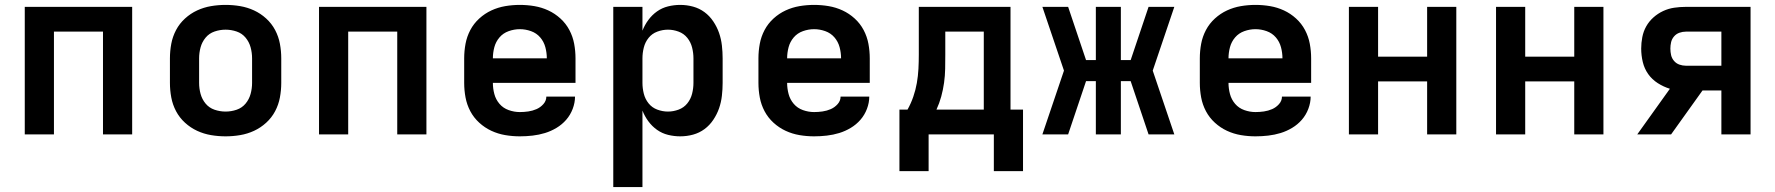

<svg xmlns="http://www.w3.org/2000/svg" viewBox="-20 -548 7240 783"><path d="M81 0V-520H519V0H400V-419H200V0Z M900 8Q870 8 840.5 3Q811 -2 784 -14.5Q757 -27 734.5 -47.5Q712 -68 698 -94.5Q684 -121 678.5 -150.5Q673 -180 673 -210V-310Q673 -340 678.5 -369.5Q684 -399 698 -425.5Q712 -452 734.5 -472.5Q757 -493 784 -505.5Q811 -518 840.5 -523Q870 -528 900 -528Q930 -528 959.5 -523Q989 -518 1016 -505.5Q1043 -493 1065.5 -472.5Q1088 -452 1102 -425.5Q1116 -399 1121.5 -369.5Q1127 -340 1127 -310V-210Q1127 -180 1121.5 -150.5Q1116 -121 1102 -94.5Q1088 -68 1065.5 -47.5Q1043 -27 1016 -14.5Q989 -2 959.5 3Q930 8 900 8ZM900 -93Q923 -93 945 -100.5Q967 -108 981.5 -125.5Q996 -143 1002 -165Q1008 -187 1008 -210V-310Q1008 -333 1002 -355Q996 -377 981.5 -394.5Q967 -412 945 -419.5Q923 -427 900 -427Q877 -427 855 -419.5Q833 -412 818.5 -394.5Q804 -377 798 -355Q792 -333 792 -310V-210Q792 -187 798 -165Q804 -143 818.5 -125.5Q833 -108 855 -100.5Q877 -93 900 -93Z M1281 0V-520H1719V0H1600V-419H1400V0Z M2100 8Q2070 8 2040.5 3Q2011 -2 1984 -14.5Q1957 -27 1934.5 -47.5Q1912 -68 1898 -94.5Q1884 -121 1878.5 -150.5Q1873 -180 1873 -210V-310Q1873 -340 1878.5 -369.5Q1884 -399 1898 -425.5Q1912 -452 1934.5 -472.5Q1957 -493 1984 -505.5Q2011 -518 2040.5 -523Q2070 -528 2100 -528Q2130 -528 2159.5 -523Q2189 -518 2216 -505.5Q2243 -493 2265.5 -472.5Q2288 -452 2302 -425.5Q2316 -399 2321.5 -369.5Q2327 -340 2327 -310V-210H1990Q1990 -187 1996 -164.5Q2002 -142 2017 -124.5Q2032 -107 2054.5 -99Q2077 -91 2100 -91Q2117 -91 2134.5 -93.5Q2152 -96 2168 -103Q2184 -110 2196 -123.5Q2208 -137 2208 -154H2325Q2325 -129 2315.5 -104Q2306 -79 2289 -59.5Q2272 -40 2249.5 -26.5Q2227 -13 2202.5 -5.5Q2178 2 2152 5Q2126 8 2100 8ZM1990 -310H2210Q2210 -333 2204 -355.5Q2198 -378 2183 -395.5Q2168 -413 2145.5 -421Q2123 -429 2100 -429Q2077 -429 2054.5 -421Q2032 -413 2017 -395.5Q2002 -378 1996 -355.5Q1990 -333 1990 -310Z M2481 215V-520H2600V-423Q2609 -446 2624 -466.5Q2639 -487 2659.5 -501.5Q2680 -516 2704.5 -522Q2729 -528 2754 -528Q2781 -528 2806.5 -521Q2832 -514 2853 -498.5Q2874 -483 2889 -460.5Q2904 -438 2912.5 -413.5Q2921 -389 2924 -362.5Q2927 -336 2927 -310V-210Q2927 -184 2924 -157.5Q2921 -131 2912.5 -106.5Q2904 -82 2889 -59.5Q2874 -37 2853 -21.5Q2832 -6 2806.5 1Q2781 8 2754 8Q2729 8 2704.5 2Q2680 -4 2659.5 -18.5Q2639 -33 2624 -53.5Q2609 -74 2600 -97V215ZM2704 -93Q2726 -93 2747.5 -101Q2769 -109 2783 -126.5Q2797 -144 2802.5 -166Q2808 -188 2808 -210V-310Q2808 -332 2802.5 -354Q2797 -376 2783 -393.5Q2769 -411 2747.5 -419Q2726 -427 2704 -427Q2682 -427 2660.5 -419Q2639 -411 2625 -393.5Q2611 -376 2605.5 -354Q2600 -332 2600 -310V-210Q2600 -188 2605.5 -166Q2611 -144 2625 -126.5Q2639 -109 2660.5 -101Q2682 -93 2704 -93Z M3300 8Q3270 8 3240.5 3Q3211 -2 3184 -14.5Q3157 -27 3134.5 -47.5Q3112 -68 3098 -94.5Q3084 -121 3078.5 -150.5Q3073 -180 3073 -210V-310Q3073 -340 3078.5 -369.5Q3084 -399 3098 -425.5Q3112 -452 3134.5 -472.5Q3157 -493 3184 -505.5Q3211 -518 3240.5 -523Q3270 -528 3300 -528Q3330 -528 3359.5 -523Q3389 -518 3416 -505.5Q3443 -493 3465.5 -472.5Q3488 -452 3502 -425.5Q3516 -399 3521.5 -369.5Q3527 -340 3527 -310V-210H3190Q3190 -187 3196 -164.5Q3202 -142 3217 -124.5Q3232 -107 3254.5 -99Q3277 -91 3300 -91Q3317 -91 3334.5 -93.5Q3352 -96 3368 -103Q3384 -110 3396 -123.5Q3408 -137 3408 -154H3525Q3525 -129 3515.5 -104Q3506 -79 3489 -59.5Q3472 -40 3449.5 -26.5Q3427 -13 3402.5 -5.5Q3378 2 3352 5Q3326 8 3300 8ZM3190 -310H3410Q3410 -333 3404 -355.5Q3398 -378 3383 -395.5Q3368 -413 3345.5 -421Q3323 -429 3300 -429Q3277 -429 3254.5 -421Q3232 -413 3217 -395.5Q3202 -378 3196 -355.5Q3190 -333 3190 -310Z M4033 150V0H3767V150H3648V-101H3681Q3695 -126 3704.5 -153.5Q3714 -181 3719 -209.5Q3724 -238 3725.5 -267Q3727 -296 3727 -325V-520H4101V-101H4152V150ZM3799 -101H3992V-419H3835V-325Q3835 -296 3834.5 -267.5Q3834 -239 3830 -210.5Q3826 -182 3818.5 -154.5Q3811 -127 3799 -101Z M4231 0 4319 -260 4231 -520H4336L4409 -303H4449V-520H4551V-303H4591L4664 -520H4769L4681 -260L4769 0H4664L4591 -217H4551V0H4449V-217H4409L4336 0Z M5100 8Q5070 8 5040.5 3Q5011 -2 4984 -14.5Q4957 -27 4934.5 -47.5Q4912 -68 4898 -94.5Q4884 -121 4878.5 -150.5Q4873 -180 4873 -210V-310Q4873 -340 4878.5 -369.5Q4884 -399 4898 -425.5Q4912 -452 4934.5 -472.5Q4957 -493 4984 -505.5Q5011 -518 5040.5 -523Q5070 -528 5100 -528Q5130 -528 5159.5 -523Q5189 -518 5216 -505.5Q5243 -493 5265.5 -472.5Q5288 -452 5302 -425.5Q5316 -399 5321.5 -369.5Q5327 -340 5327 -310V-210H4990Q4990 -187 4996 -164.5Q5002 -142 5017 -124.5Q5032 -107 5054.5 -99Q5077 -91 5100 -91Q5117 -91 5134.5 -93.5Q5152 -96 5168 -103Q5184 -110 5196 -123.5Q5208 -137 5208 -154H5325Q5325 -129 5315.5 -104Q5306 -79 5289 -59.5Q5272 -40 5249.5 -26.5Q5227 -13 5202.5 -5.5Q5178 2 5152 5Q5126 8 5100 8ZM4990 -310H5210Q5210 -333 5204 -355.5Q5198 -378 5183 -395.5Q5168 -413 5145.5 -421Q5123 -429 5100 -429Q5077 -429 5054.5 -421Q5032 -413 5017 -395.5Q5002 -378 4996 -355.5Q4990 -333 4990 -310Z M5481 0V-520H5600V-317H5800V-520H5919V0H5800V-216H5600V0Z M6081 0V-520H6200V-317H6400V-520H6519V0H6400V-216H6200V0Z M6657 0 6790 -186Q6764 -194 6740.5 -209Q6717 -224 6701.5 -246Q6686 -268 6679.5 -295Q6673 -322 6673 -350Q6673 -373 6677.5 -396.5Q6682 -420 6693.5 -440.5Q6705 -461 6723 -477Q6741 -493 6762.5 -503Q6784 -513 6807.5 -516.5Q6831 -520 6855 -520H7119V0H7000V-179H6923L6795 0ZM6855 -280H7000V-419H6855Q6842 -419 6829 -414.5Q6816 -410 6807 -399.5Q6798 -389 6795 -376Q6792 -363 6792 -350Q6792 -336 6795 -323Q6798 -310 6807 -299.5Q6816 -289 6829 -284.5Q6842 -280 6855 -280Z"/></svg>

Font: Iosevka Extended
Style: Bold
Weight: 700
Width: 7
Monospace: yes
Designer: Belleve Invis
Foundry: Belleve Invis
Version: Version 32.5.0; ttfautohint (v1.8.4)